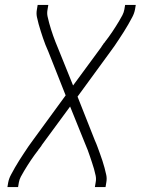

<svg xmlns="http://www.w3.org/2000/svg" viewBox="-20 -540 640 775"><path d="M10 215 13 197Q16 181 24 166Q32 151 40.5 136Q49 121 58 107Q67 93 76.5 78.5Q86 64 95.5 50Q105 36 115 23L245 -155L175 -332Q169 -345 163.5 -359Q158 -373 153.5 -386.5Q149 -400 144.5 -414Q140 -428 136 -442.5Q132 -457 129 -471.5Q126 -486 129 -502L132 -520H175L172 -502Q169 -487 172 -473.5Q175 -460 178.5 -447Q182 -434 186 -421.5Q190 -409 194.5 -396Q199 -383 204 -370.5Q209 -358 214 -346L275 -195L389 -350Q390 -352 391.5 -354.5Q393 -357 395 -359Q397 -362 398.5 -364.5Q400 -367 403 -369V-370Q411 -380 418.5 -390.5Q426 -401 433.5 -412Q441 -423 447.5 -433.5Q454 -444 461 -455.5Q468 -467 474 -478.5Q480 -490 482 -502L485 -520H528L525 -502Q522 -486 514 -471Q506 -456 497.5 -441Q489 -426 480 -412Q471 -398 461.5 -383.5Q452 -369 442.5 -355Q433 -341 423 -328L293 -150L363 27Q369 40 374 54Q379 68 384 81.5Q389 95 393.5 109Q398 123 402 137.5Q406 152 409 166.5Q412 181 409 197L406 215H363L366 197Q369 182 366 168.5Q363 155 359.5 142Q356 129 351.5 116.5Q347 104 343 91Q339 78 334 65.5Q329 53 324 41L263 -110L149 45Q148 47 146.5 49.5Q145 52 143 54Q141 57 139 59.5Q137 62 135 64V65Q127 75 119.5 85.5Q112 96 104.5 107Q97 118 90.5 128.5Q84 139 77 150.5Q70 162 64 173.5Q58 185 56 197L53 215Z"/></svg>

Font: Iosevka Etoile Extralight
Style: Italic
Weight: 200
Italic angle: -9°
Designer: Belleve Invis
Foundry: Belleve Invis
Version: Version 22.1.2; ttfautohint (v1.8.4)